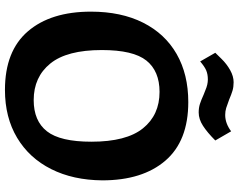

<svg xmlns="http://www.w3.org/2000/svg" viewBox="-114 -839 963 775"><g transform="rotate(90 367.5 -451.5)"><path d="M27 -337Q27 -459 71.5 -547.5Q116 -636 198 -683Q280 -730 392 -730Q549 -730 628.5 -637.5Q708 -545 708 -383Q707 -265 662.5 -176.5Q618 -88 536 -39Q454 10 343 10Q186 10 106.5 -82.5Q27 -175 27 -337ZM552 -339Q552 -480 498 -547Q444 -614 351 -614Q267 -614 224.5 -561Q182 -508 182 -381Q182 -240 236.5 -173Q291 -106 384 -106Q468 -106 510 -159.5Q552 -213 552 -339ZM228 -778 193 -839Q197 -843 217.5 -864Q238 -885 263 -899Q288 -913 312 -913Q331 -913 346 -908.5Q361 -904 382 -895Q403 -887 416 -883Q429 -879 444 -879Q478 -879 510 -903L547 -839Q515 -807 488 -789.5Q461 -772 434 -772Q415 -772 399.5 -777Q384 -782 362 -792Q358 -793 345.5 -798.5Q333 -804 322 -806.5Q311 -809 301 -809Q280 -809 264.5 -802.5Q249 -796 228 -778Z"/></g></svg>

Font: Enriqueta
Style: Bold
Weight: 700
Designer: Viviana Monsalve, Gustavo Ibarra
Foundry: 72Puntos
Version: Version 2.000